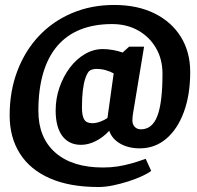

<svg xmlns="http://www.w3.org/2000/svg" viewBox="-20 -650 802 782"><path d="M380.9 111.7Q264.1 111.7 183.5 76.5Q102.9 41.3 61.1 -24.5Q19.3 -90.2 19.3 -180.1Q19.3 -279.1 50.9 -361.6Q82.4 -444.1 139.1 -504.1Q195.8 -564 273.9 -596.9Q351.9 -629.8 444.7 -629.8Q540.2 -629.8 609.8 -595.1Q679.3 -560.5 717 -499.2Q754.7 -437.8 754.7 -356.9Q754.7 -263.9 728.8 -193.7Q702.9 -123.5 656.8 -84.7Q610.7 -45.8 549.3 -45.8Q502.9 -45.8 469.5 -65.1Q436.1 -84.3 424.9 -117.3Q399.9 -90.4 369.7 -75.2Q339.6 -60.1 310 -60.1Q261 -60.1 233.8 -96.2Q206.7 -132.3 206.7 -199.8Q206.7 -249.4 222.4 -294.3Q238.1 -339.3 264.7 -374.5Q291.4 -409.8 326.2 -430Q360.9 -450.2 399.3 -450.2Q418.9 -450.2 441.3 -446.1Q463.6 -442.1 479.3 -436L505.8 -459.8H566.8L522.2 -190.4Q521.2 -185.4 520.2 -176.4Q519.2 -167.4 519.2 -159.8Q519.2 -143.4 528.7 -133.4Q538.2 -123.3 554 -123.3Q600.1 -123.3 620.9 -177.6Q641.8 -231.9 641.8 -349.7Q641.8 -408.9 615.4 -454.2Q589.1 -499.6 542.9 -525.8Q496.6 -552 436.3 -552Q364.3 -552 308.3 -530Q252.3 -507.9 213.9 -463.4Q175.5 -418.8 155.9 -352.4Q136.3 -286 136.3 -198Q136.3 -89.1 205.4 -28.4Q274.5 32.2 399.3 32.2Q431.2 32.2 459.1 27.9Q487 23.6 514.9 15.7Q542.8 7.8 573.4 -3.1L595.8 45.9Q583.6 55.7 558.8 67.2Q534.1 78.7 502.9 88.7Q471.7 98.7 440 105.2Q408.2 111.7 380.9 111.7ZM355.7 -148.2Q371.2 -148.2 388.5 -154.6Q405.8 -160.9 417.7 -169.5L443 -351.1Q428.4 -359.2 410.7 -364.2Q393 -369.3 371.8 -369.3Q363.4 -369.3 355 -366.8Q346.6 -364.3 342 -359.3Q333.6 -349.1 327.1 -329.5Q320.7 -310 317.2 -280.9Q313.8 -251.8 313.8 -211.7Q313.8 -178.9 322.8 -163.6Q331.8 -148.2 355.7 -148.2Z"/></svg>

Font: Faustina Light
Style: Italic
Weight: 300
Italic angle: -8°
Designer: Alfonso Garcia
Foundry: http://www.omnibus-type.com
Version: Version 1.200